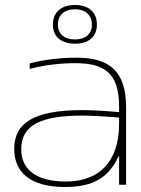

<svg xmlns="http://www.w3.org/2000/svg" viewBox="-20 -740 565 769"><path d="M287 -509C223 -509 153 -501 99 -486V-464C158 -480 225 -487 281 -487C399 -487 457 -447 457 -313V-291C387 -297 338 -299 310 -299C115 -299 37 -247 37 -144C37 -49 102 9 241 9C352 9 415 -28 455 -114H457V0H485V-310C485 -454 419 -509 287 -509ZM65 -142C65 -238 142 -277 310 -277C345 -277 403 -274 457 -269V-245C457 -91 376 -13 244 -13C116 -13 65 -68 65 -142ZM192 -640C192 -594 224 -565 281 -565C336 -565 368 -594 368 -640V-643C368 -690 336 -720 281 -720C224 -720 192 -690 192 -643ZM212 -640V-643C212 -678 237 -703 280 -703C323 -703 348 -678 348 -643V-640C348 -605 323 -582 280 -582C237 -582 212 -605 212 -640Z"/></svg>

Font: LT Wave Thin
Style: Regular
Weight: 100
Designer: Daniel Lyons
Version: Version 2.5 (Glyphs App)